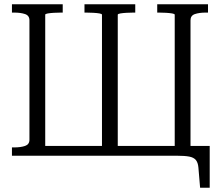

<svg xmlns="http://www.w3.org/2000/svg" viewBox="-20 -730 1031 900"><path d="M828 0H157V-46H828ZM274 -710V-671H266Q250 -671 233 -670Q216 -669 204 -667Q192 -665 192 -661V0H36V-39H46Q77 -39 97.5 -46Q118 -53 118 -75V-635Q118 -657 97.5 -664Q77 -671 46 -671H36V-710ZM717 -710H955V-671H945Q914 -671 893.5 -664Q873 -657 873 -635V-2H799V-661Q799 -665 787 -667Q775 -669 758 -670Q741 -671 725 -671H717ZM810 0H778V-46H963V150H918L910 55Q908 32 898 20Q888 8 867 4Q846 0 810 0ZM376 -710H614V-671H606Q590 -671 573 -670Q556 -669 544 -667Q532 -665 532 -661V0H458V-661Q458 -665 446.5 -667Q435 -669 417.5 -670Q400 -671 384 -671H376Z"/></svg>

Font: Roboto Serif 28pt Condensed Light
Style: Regular
Weight: 300
Width: 3
Designer: Greg Gazdowicz
Foundry: Commercial Type
Version: Version 1.008